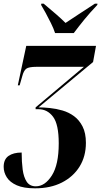

<svg xmlns="http://www.w3.org/2000/svg" viewBox="-42 -786 570 1046"><path d="M149 240Q87 240 49.5 223.5Q12 207 -5 180Q-22 153 -22 123Q-22 82 4.5 63.5Q31 45 76 45Q76 96 81.5 137.5Q87 179 103.5 204Q120 229 153 229Q203 229 240.5 170Q278 111 278 -5Q278 -109 247 -150Q216 -191 168 -191H152V-201L415 -422H157Q115 -422 101 -411.5Q87 -401 79 -370L65 -321H55L101 -536H481L465 -448L168 -201Q195 -201 229.5 -197.5Q264 -194 298.5 -184Q333 -174 361.5 -153Q390 -132 408 -96.5Q426 -61 426 -8Q426 66 391.5 121.5Q357 177 295 208.5Q233 240 149 240ZM258 -606Q250 -631 235.5 -660Q221 -689 206.5 -716Q192 -743 182 -759L183 -766H196Q238 -731 266 -706.5Q294 -682 315 -661Q344 -680 383 -706Q422 -732 475 -766H489L488 -759Q448 -717 417.5 -679.5Q387 -642 360 -606Z"/></svg>

Font: Noto Serif Display ExtraCondensed ExtraBold
Style: Italic
Weight: 800
Width: 2
Italic angle: -12°
Designer: Monotype Design Team
Foundry: Monotype Imaging Inc.
Version: Version 2.009